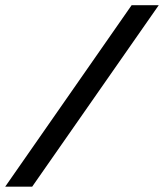

<svg xmlns="http://www.w3.org/2000/svg" viewBox="-56 -702 618 722"><path d="M-36.5 0 439 -682.5H541L65 0Z"/></svg>

Font: Newsreader ExtraBold
Style: Italic
Weight: 800
Italic angle: -17°
Designer: Hugues Gentile
Foundry: Production Type
Version: Version 1.003